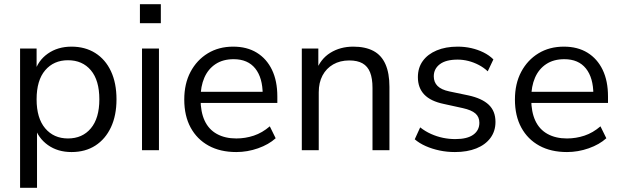

<svg xmlns="http://www.w3.org/2000/svg" viewBox="-20 -718 2968 918"><path d="M76 180V-486H155V-371H145Q161 -428 208.5 -461.5Q256 -495 322 -495Q387 -495 435.5 -464.5Q484 -434 510.5 -377.5Q537 -321 537 -243Q537 -166 510.5 -109.5Q484 -53 436 -22Q388 9 322 9Q256 9 209 -24.5Q162 -58 145 -114H157V180ZM305 -56Q374 -56 414.5 -104.5Q455 -153 455 -243Q455 -334 414.5 -382Q374 -430 305 -430Q237 -430 196 -382Q155 -334 155 -243Q155 -153 196 -104.5Q237 -56 305 -56Z M649 -607V-698H749V-607ZM659 0V-486H740V0Z M1110 9Q1033 9 977.5 -21.5Q922 -52 891.5 -108Q861 -164 861 -242Q861 -318 891 -374.5Q921 -431 973.5 -463Q1026 -495 1095 -495Q1161 -495 1208 -466Q1255 -437 1280.5 -384Q1306 -331 1306 -257V-226H923V-279H1252L1236 -266Q1236 -346 1200.5 -390.5Q1165 -435 1097 -435Q1046 -435 1010.5 -411.5Q975 -388 957 -346.5Q939 -305 939 -250V-244Q939 -183 958.5 -141Q978 -99 1017 -77.5Q1056 -56 1110 -56Q1153 -56 1193.5 -69.5Q1234 -83 1270 -114L1298 -57Q1265 -27 1214 -9Q1163 9 1110 9Z M1423 0V-486H1502V-378H1491Q1512 -436 1559.5 -465.5Q1607 -495 1669 -495Q1727 -495 1765.5 -474.5Q1804 -454 1823 -411Q1842 -368 1842 -303V0H1761V-298Q1761 -343 1749.5 -372Q1738 -401 1713.5 -415Q1689 -429 1650 -429Q1606 -429 1573 -410Q1540 -391 1522 -357Q1504 -323 1504 -277V0Z M2155 9Q2117 9 2081.5 1.5Q2046 -6 2015.5 -19.5Q1985 -33 1963 -52L1989 -109Q2013 -90 2041 -77.5Q2069 -65 2098 -59Q2127 -53 2157 -53Q2214 -53 2243 -74Q2272 -95 2272 -131Q2272 -159 2253 -175.5Q2234 -192 2193 -201L2102 -221Q2039 -234 2008.5 -266Q1978 -298 1978 -349Q1978 -394 2001.5 -426.5Q2025 -459 2068 -477Q2111 -495 2168 -495Q2202 -495 2233 -488Q2264 -481 2291.5 -467.5Q2319 -454 2339 -434L2312 -377Q2293 -395 2269 -407.5Q2245 -420 2219.5 -426.5Q2194 -433 2168 -433Q2112 -433 2083 -411Q2054 -389 2054 -353Q2054 -325 2072 -307Q2090 -289 2128 -281L2219 -262Q2284 -248 2316.5 -217.5Q2349 -187 2349 -135Q2349 -91 2325 -58.5Q2301 -26 2257.5 -8.5Q2214 9 2155 9Z M2691 9Q2614 9 2558.5 -21.5Q2503 -52 2472.5 -108Q2442 -164 2442 -242Q2442 -318 2472 -374.5Q2502 -431 2554.5 -463Q2607 -495 2676 -495Q2742 -495 2789 -466Q2836 -437 2861.5 -384Q2887 -331 2887 -257V-226H2504V-279H2833L2817 -266Q2817 -346 2781.5 -390.5Q2746 -435 2678 -435Q2627 -435 2591.5 -411.5Q2556 -388 2538 -346.5Q2520 -305 2520 -250V-244Q2520 -183 2539.5 -141Q2559 -99 2598 -77.5Q2637 -56 2691 -56Q2734 -56 2774.5 -69.5Q2815 -83 2851 -114L2879 -57Q2846 -27 2795 -9Q2744 9 2691 9Z"/></svg>

Font: Nunito Sans 12pt ExtraLight 12pt
Style: Regular
Weight: 400
Version: Version 3.101;gftools[0.9.27]